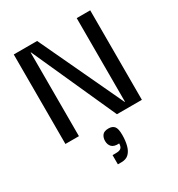

<svg xmlns="http://www.w3.org/2000/svg" viewBox="-188 -685 970 1046"><g transform="rotate(-30 297.0 -162.0)"><path d="M451 -563H536V0H379L142 -526H140V0H55V-563H202L449 -37H451ZM247 239V181H268Q293 181 301.5 171.5Q310 162 310 144Q278 146 264 132Q250 118 250 94Q250 73 261 58.5Q272 44 300 44Q324 44 336 58Q348 72 348 112Q348 148 340.5 177Q333 206 316 222.5Q299 239 270 239Z"/></g></svg>

Font: Darker Grotesque Light SemiBold
Style: Regular
Weight: 600
Version: Version 1.000;gftools[0.9.28]